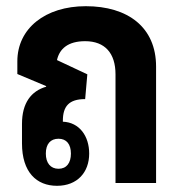

<svg xmlns="http://www.w3.org/2000/svg" viewBox="-20 -591 587 620"><path d="M164 9C230 9 268 -35 268 -95C268 -152 236 -196 183 -198V-201C183 -248 203 -271 255 -271L262 -351L164 -397C172 -433 199 -458 255 -458C319 -458 353 -419 353 -351V0H484V-376C484 -503 393 -571 257 -571C126 -571 36 -499 36 -393V-352L129 -313V-311C81 -297 51 -259 51 -191V-128C51 -35 98 9 164 9ZM169 -46C143 -46 128 -65 128 -95C128 -126 143 -143 169 -143C195 -143 209 -125 209 -95C209 -65 195 -46 169 -46Z"/></svg>

Font: Noto Sans Thai Looped Condensed
Style: Bold
Weight: 700
Width: 3
Designer: Sasikarn Vongin, Ben Mitchell
Foundry: The Fontpad Ltd
Version: Version 1.001